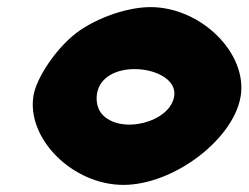

<svg xmlns="http://www.w3.org/2000/svg" viewBox="-20 -570 699 540"><path d="M182 -467C129 -421 81 -346 74 -300C55 -179 185 -50 327 -50C469 -50 638 -179 657 -300C676 -421 545 -550 403 -550C332 -550 236 -514 182 -467ZM470 -300C459 -225 317 -190 266 -250C247 -273 247 -313 266 -338C317 -406 481 -375 470 -300Z"/></svg>

Font: Hussar Skorodowane
Style: Ky
Weight: 700
Foundry: Cannot Into Space Fonts
Version: Version 0.892